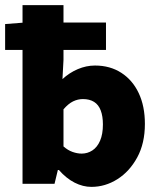

<svg xmlns="http://www.w3.org/2000/svg" viewBox="-25 -718 623 750"><path d="M332 12Q299 12 266.5 -4.5Q234 -21 205 -54H201L188 0H63V-698H223V-484L219 -409Q246 -434 279 -448Q312 -462 346 -462Q405 -462 449 -433.5Q493 -405 517 -354Q541 -303 541 -234Q541 -158 511 -103Q481 -48 433.5 -18Q386 12 332 12ZM294 -118Q317 -118 336 -130.5Q355 -143 366 -168.5Q377 -194 377 -232Q377 -264 368.5 -286.5Q360 -309 342.5 -320Q325 -331 299 -331Q279 -331 260.5 -322Q242 -313 223 -291V-146Q240 -131 258.5 -124.5Q277 -118 294 -118ZM-5 -523V-624L72 -630H389V-523Z"/></svg>

Font: Source Sans 3 ExtraBold
Style: Regular
Weight: 800
Designer: Paul D. Hunt
Foundry: Adobe
Version: Version 3.052;hotconv 1.1.0;makeotfexe 2.6.0